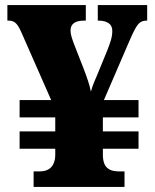

<svg xmlns="http://www.w3.org/2000/svg" viewBox="-20 -734 609 754"><path d="M112 0V-61H135Q157 -61 170.5 -69Q184 -77 190.5 -92Q197 -107 197 -126V-150H57V-218H197V-273H57V-341H181L67 -600Q54 -631 43 -642Q32 -653 15 -653H9V-714H317V-653H310Q257 -653 257 -614Q257 -602 261.5 -587.5Q266 -573 273 -555L307 -468Q319 -437 326 -415.5Q333 -394 337 -374Q340 -385 343 -394Q346 -403 350.5 -413.5Q355 -424 361 -438L400 -533Q409 -555 415 -574.5Q421 -594 421 -613Q421 -633 406.5 -643Q392 -653 367 -653H364V-714H558V-653H554Q534 -653 521.5 -637.5Q509 -622 489 -575L388 -341H524V-273H384V-218H524V-150H384V-126Q384 -105 390 -90.5Q396 -76 410 -68.5Q424 -61 446 -61H469V0Z"/></svg>

Font: Noto Serif Kannada Black
Style: Regular
Weight: 900
Version: Version 2.003